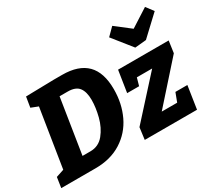

<svg xmlns="http://www.w3.org/2000/svg" viewBox="-159 -1111 1534 1390"><g transform="rotate(-30 607.5 -416.5)"><path d="M409 -707Q546 -707 614 -638.5Q682 -570 682 -430Q682 -311 635.5 -213Q589 -115 498 -57.5Q407 0 280 0H-6L7 -86L73 -108L150 -593L91 -616L105 -702L341 -707ZM310 -125Q379 -125 422.5 -178.5Q466 -232 485 -306Q504 -380 504 -444Q504 -511 477 -546.5Q450 -582 384 -582H316L244 -125ZM1202 -537 1188 -438 901 -116H1030L1058 -190H1158L1129 0H692L705 -99L997 -421H869L851 -357H751L779 -537ZM1025 -737 1175 -833 1221 -772 1061 -622 967 -613 840 -772 901 -833Z"/></g></svg>

Font: Bitter Pro ExtraBold
Style: Italic
Weight: 800
Italic angle: -9°
Designer: Sol Matas, and Bitter project Authors
Foundry: Sol Matas
Version: Version 1.010